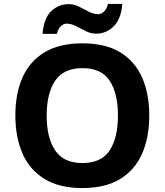

<svg xmlns="http://www.w3.org/2000/svg" viewBox="-20 -945 836 975"><path d="M738 -358Q738 -247 701.5 -164.5Q665 -82 590 -36Q515 10 398 10Q282 10 206.5 -36Q131 -82 94.5 -165Q58 -248 58 -359Q58 -470 94.5 -552Q131 -634 206.5 -679.5Q282 -725 399 -725Q515 -725 590 -679.5Q665 -634 701.5 -551.5Q738 -469 738 -358ZM217 -358Q217 -246 260 -181.5Q303 -117 398 -117Q495 -117 537 -181.5Q579 -246 579 -358Q579 -471 537 -535Q495 -599 399 -599Q303 -599 260 -535Q217 -471 217 -358ZM196 -773Q202 -851 239.5 -887.5Q277 -924 329 -924Q356 -924 381.5 -911Q407 -898 431.5 -885.5Q456 -873 479 -873Q494 -873 508 -886Q522 -899 528 -925H601Q595 -848 557 -811Q519 -774 468 -774Q442 -774 416.5 -786.5Q391 -799 366.5 -812Q342 -825 318 -825Q303 -825 289 -812Q275 -799 269 -773Z"/></svg>

Font: Noto Sans Tangsa
Style: Regular
Weight: 400
Designer: David Williams
Foundry: Google LLC
Version: Version 1.504